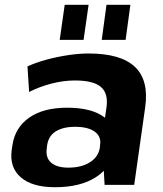

<svg xmlns="http://www.w3.org/2000/svg" viewBox="-20 -774 683 804"><path d="M407 -194 426 -325Q434 -383 402.5 -410Q371 -437 294 -437Q247 -437 197.5 -424.5Q148 -412 102 -389L95 -496Q130 -512 174 -524Q218 -536 264.5 -543Q311 -550 351 -550Q486 -550 545 -494Q604 -438 588 -325L542 0H418ZM210 10Q115 10 67 -31.5Q19 -73 29 -146L32 -166Q43 -240 102.5 -281.5Q162 -323 261 -323Q364 -323 417 -283Q470 -243 460 -169L457 -148Q447 -74 381.5 -32Q316 10 210 10ZM266 -72Q321 -72 356.5 -94.5Q392 -117 398 -155L399 -166Q405 -202 377 -222.5Q349 -243 294 -243Q244 -243 213 -223.5Q182 -204 177 -163L176 -153Q170 -114 194 -93Q218 -72 266 -72ZM351 -754 330 -607H230L251 -754ZM526 -754 506 -607H406L426 -754Z"/></svg>

Font: Pathway Extreme 8pt Thin 12pt
Style: Bold Italic
Weight: 700
Italic angle: -8°
Version: Version 1.001;gftools[0.9.26]